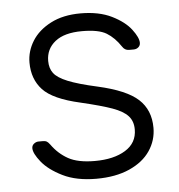

<svg xmlns="http://www.w3.org/2000/svg" viewBox="-44 -572 581 624"><g transform="rotate(-5 246.0 -260.0)"><path d="M47 0ZM62 -385Q62 -422 82.5 -455Q103 -488 143.5 -509Q184 -530 241 -530Q301 -530 342.5 -509.5Q384 -489 404.5 -462Q425 -435 425 -418Q425 -409 418.5 -403.5Q412 -398 403 -398H388Q374 -398 366 -411Q346 -441 320.5 -456.5Q295 -472 241 -472Q183 -472 153 -448Q123 -424 123 -385Q123 -361 135 -345Q147 -329 180 -315.5Q213 -302 276 -288Q369 -267 407 -232Q445 -197 445 -139Q445 -98 422 -64Q399 -30 354 -10Q309 10 246 10Q181 10 136.5 -12Q92 -34 69.5 -62Q47 -90 47 -107Q47 -116 54 -121.5Q61 -127 69 -127H84Q91 -127 95.5 -124.5Q100 -122 106 -114Q128 -83 159.5 -65.5Q191 -48 246 -48Q308 -48 346 -71.5Q384 -95 384 -139Q384 -166 368.5 -183Q353 -200 318.5 -212.5Q284 -225 216 -241Q127 -261 94.5 -296Q62 -331 62 -385Z"/></g></svg>

Font: Hezaedrus Light
Style: Regular
Weight: 300
Designer: Hubert & Fischer
Foundry: Hubert & Fischer
Version: Version 1.10;September 3, 2019;FontCreator 11.5.0.2425 64-bi